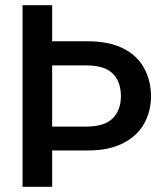

<svg xmlns="http://www.w3.org/2000/svg" viewBox="-20 -720 632 740"><path d="M67 0V-700H181V-561H317Q400 -561 454.5 -533.5Q509 -506 535 -458Q562 -410 562 -349Q562 -292 536 -244.5Q510 -197 456 -169Q402 -140 317 -140H181V0ZM181 -232H311Q383 -232 414.5 -264Q446 -296 446 -349Q446 -405 414.5 -436.5Q383 -468 311 -468H181Z"/></svg>

Font: Rethink Sans SemiBold
Style: Regular
Weight: 600
Designer: The Rethink Sans project authors (Hans Thiessen). DM Sans designed by Colophon Foundry.
Foundry: Rethink Communications LLC
Version: Version 1.001